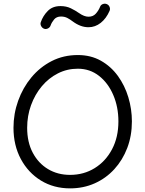

<svg xmlns="http://www.w3.org/2000/svg" viewBox="-20 -993 785 1042"><path d="M360.4 29.3Q271.5 29.3 202.1 -13.2Q132.8 -55.7 93 -130.1Q53.2 -204.6 53.2 -299.3Q53.2 -375.5 78.6 -446.3Q104 -517.1 150.4 -573Q196.8 -628.9 260.7 -661.6Q324.7 -694.3 402.3 -694.3Q472.7 -694.3 527.3 -663.6Q582 -632.8 619.6 -581.1Q657.2 -529.3 676.5 -465.1Q695.8 -400.9 695.8 -334Q695.8 -256.3 670.7 -190.2Q645.5 -124 600.3 -74.7Q555.2 -25.4 493.9 2Q432.6 29.3 360.4 29.3ZM360.4 -43.9Q434.6 -43.9 493.9 -80.6Q553.2 -117.2 587.9 -182.6Q622.6 -248 622.6 -334Q622.6 -412.6 594.7 -477.5Q566.9 -542.5 517.3 -581.3Q467.8 -620.1 402.3 -620.1Q344.2 -620.1 294.2 -594.7Q244.1 -569.3 206.8 -524.7Q169.4 -480 148.4 -422.1Q127.4 -364.3 127.4 -299.3Q127.4 -221.7 157.7 -164.3Q188 -106.9 240.5 -75.4Q293 -43.9 360.4 -43.9ZM219.7 -836.9Q209 -840.8 203.4 -851.3Q197.8 -861.8 201.2 -872.1Q212.9 -906.7 239 -933.3Q265.1 -960 308.1 -960Q339.8 -960 364.5 -948Q389.2 -936 409.2 -921.9Q437 -902.3 460.4 -902.3Q484.9 -902.3 499.8 -918.7Q514.6 -935.1 522.9 -955.6Q526.9 -966.8 538.1 -970.9Q549.3 -975.1 559.6 -970.7Q570.3 -966.3 574.7 -955.3Q579.1 -944.3 574.7 -934.1Q556.6 -892.6 526.6 -868.9Q496.6 -845.2 460.4 -845.2Q438 -845.2 416.7 -853.3Q395.5 -861.3 375 -876.5Q360.4 -887.7 345.5 -895.5Q330.6 -903.3 311 -903.3Q286.6 -903.3 273.4 -887.2Q260.3 -871.1 254.9 -855.5Q251.5 -844.7 241 -839.1Q230.5 -833.5 219.7 -836.9Z"/></svg>

Font: Mikhak-FD Regular
Style: FD-Regular
Weight: 400
Designer: Amin Abedi
Version: Version 3.2